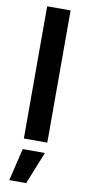

<svg xmlns="http://www.w3.org/2000/svg" viewBox="-105 -765 470 1040"><g transform="rotate(10 130.0 -245.5)"><path d="M194.8 -727.1V0H65.9V-727.1ZM27.3 235.8 69.8 57.6H191.9L120.1 235.8Z"/></g></svg>

Font: Interop SemBd
Style: Regular
Weight: 600
Designer: Rasmus Andersson, Google, Jang Haemin
Foundry: jhaemin
Version: Version 1.007